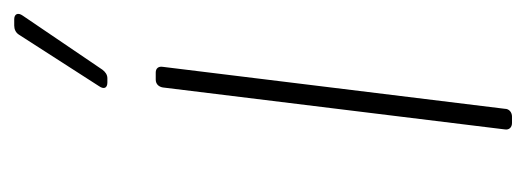

<svg xmlns="http://www.w3.org/2000/svg" viewBox="-255 -485 740 270"><g transform="rotate(-90 115.0 -350.0)"><path d="M134 -569H140C145 -569 149 -572 152 -576L228 -688C233 -695 230 -700 223 -700H214C209 -700 204 -698 201 -693L129 -581C124 -574 126 -569 134 -569ZM77 0H86C92 0 97 -4 97 -10L156 -491C157 -497 154 -501 148 -501H138C132 -501 128 -497 127 -491L68 -10C67 -4 71 0 77 0Z"/></g></svg>

Font: Barlow Thin
Style: Italic
Weight: 250
Italic angle: -7°
Designer: Jeremy Tribby
Foundry: Tribby Type
Version: Version 1.422;hotconv 1.0.109;makeotfexe 2.5.65596